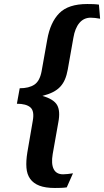

<svg xmlns="http://www.w3.org/2000/svg" viewBox="-20 -723 518 955"><path d="M215 -526Q230 -612 275 -657.5Q320 -703 414 -703Q428 -703 443 -702.5Q458 -702 472 -700L478 -630Q450 -635 431 -635Q397 -635 375 -609Q353 -583 345 -535L317 -377Q312 -349 303 -328Q294 -307 279.5 -291.5Q265 -276 243.5 -265Q222 -254 191 -246Q247 -230 264 -200.5Q281 -171 270 -114L242 44Q234 92 247 118Q260 144 294 144Q305 144 317 142.5Q329 141 343 139L312 209Q298 211 282.5 211.5Q267 212 253 212Q206 212 176 200.5Q146 189 130 166.5Q114 144 111.5 111Q109 78 116 35L143 -122Q152 -171 131 -189Q110 -207 64 -207L78 -284Q124 -284 151 -302Q178 -320 187 -369Z"/></svg>

Font: LT Museum
Style: Bold Italic
Weight: 700
Designer: Daniel Lyons
Foundry: LyonsType
Version: Version 1.011